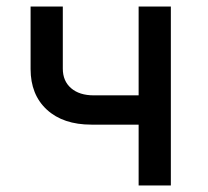

<svg xmlns="http://www.w3.org/2000/svg" viewBox="-20 -570 640 590"><path d="M406 0V-187H261Q174 -187 124 -233Q74 -279 74 -358V-550H173V-359Q173 -321 198.5 -299Q224 -277 268 -277H406V-550H505V0Z"/></svg>

Font: JetBrainsMono NFM Medium
Style: Regular
Weight: 500
Monospace: yes
Designer: Philipp Nurullin, Konstantin Bulenkov
Foundry: JetBrains
Version: Version 2.304; ttfautohint (v1.8.4.7-5d5b);Nerd Fonts 3.3.0